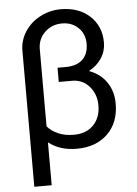

<svg xmlns="http://www.w3.org/2000/svg" viewBox="-60 -767 712 999"><g transform="rotate(-5 296.0 -267.0)"><path d="M414.1 -530.8Q414.1 -580.6 380.9 -613.5Q347.7 -646.5 295.4 -646.5Q242.7 -646.5 206.1 -611.8Q169.4 -577.1 168.9 -524.9V-120.1Q190.4 -94.7 225.6 -79.3Q260.7 -64 306.6 -64Q372.1 -64 409.7 -103Q447.3 -142.1 447.3 -205.1Q447.3 -262.7 413.1 -303Q378.9 -343.3 325.7 -344.7H252.4V-418.9H293.9Q352.5 -418.9 383.3 -448Q414.1 -477.1 414.1 -530.8ZM295.4 -720.7Q389.6 -720.7 447 -667.2Q504.4 -613.8 504.4 -528.8Q504.4 -484.4 480.5 -447.3Q456.5 -410.2 413.6 -387.7Q473.6 -365.7 505.6 -318.1Q537.6 -270.5 537.6 -207Q537.6 -106.9 476.8 -48.6Q416 9.8 315.9 9.8Q227.5 9.8 168.9 -36.6V187.5H78.1V-523.9Q78.1 -576.7 107.9 -622.6Q137.7 -668.5 188.2 -694.6Q238.8 -720.7 295.4 -720.7Z"/></g></svg>

Font: MAUL
Style: Regular
Weight: 400
Designer: MAUL
Version: Version 1.0; 2020; ttfautohint (v1.8.3)